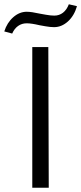

<svg xmlns="http://www.w3.org/2000/svg" viewBox="-35 -878 380 898"><path d="M116 -658H191L193 0H116ZM-15 -731Q-2 -772 27 -797.5Q56 -823 90 -823Q112 -823 152 -814Q158 -813 180 -809Q202 -805 219 -805Q242 -805 259.5 -818.5Q277 -832 287 -858L325 -849Q312 -804 282.5 -777.5Q253 -751 218 -751Q200 -751 178 -755Q156 -759 150 -760Q112 -769 90 -769Q67 -769 49.5 -756.5Q32 -744 22 -721Z"/></svg>

Font: Ysabeau
Style: Regular
Weight: 400
Designer: Christian Thalmann (Catharsis Fonts)
Version: Version 0.003